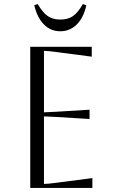

<svg xmlns="http://www.w3.org/2000/svg" viewBox="-20 -932 558 952"><path d="M130 0V-700H435V-651L260 -674Q214 -680 198 -680V-375Q211 -375 260 -378L424 -388V-342L260 -352Q211 -355 198 -355V-20Q216 -20 261 -26L438 -49V0ZM279 -777Q231 -777 197.5 -811Q164 -845 150 -906L167 -912Q192 -869 217 -852Q242 -835 279 -835Q317 -835 341.5 -852Q366 -869 391 -912L408 -906Q395 -845 361 -811Q327 -777 279 -777Z"/></svg>

Font: Aboreto
Style: Regular
Weight: 400
Designer: Dominik Jáger
Foundry: Dominik Jáger
Version: Version 1.001; ttfautohint (v1.8.4.7-5d5b)